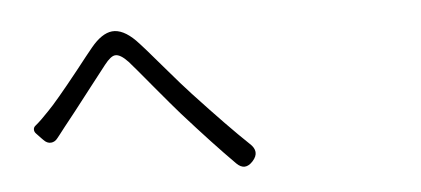

<svg xmlns="http://www.w3.org/2000/svg" viewBox="-43 -700 1586 723"><g transform="rotate(-5 750.0 -338.5)"><path d="M824.2 -77.1Q743.2 -158.2 631.8 -283.2Q601.6 -317.4 538.1 -393.6Q476.6 -467.8 454.1 -493.2Q424.8 -524.4 405.3 -522.5Q388.7 -521.5 364.3 -490.2Q348.6 -469.7 305.7 -415Q223.6 -308.6 193.4 -271.5Q185.5 -261.7 169.9 -241.2Q165 -234.4 162.1 -231.4Q151.4 -216.8 136.2 -215.8Q121.1 -214.8 108.4 -228.5L102.5 -234.4L83 -254.9Q76.2 -261.7 76.2 -270.5Q76.2 -279.3 84 -285.2Q104.5 -301.8 134.8 -334Q168 -367.2 255.9 -477.5Q301.8 -536.1 321.3 -559.6Q362.3 -609.4 401.4 -613.3Q442.4 -617.2 489.3 -570.3Q516.6 -542 582 -464.8Q649.4 -385.7 679.7 -353.5Q806.6 -216.8 880.9 -146.5Q917 -114.3 886.2 -80.1Q855.5 -45.9 824.2 -77.1Z"/></g></svg>

Font: Bpmf GenSen Rounded R
Style: R
Weight: 400
Foundry: But Ko
Version: Version 1.320